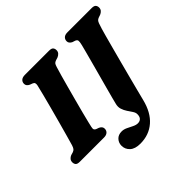

<svg xmlns="http://www.w3.org/2000/svg" viewBox="-217 -915 1340 1340"><g transform="rotate(-45 452.5 -245.0)"><path d="M277.5 -115.5Q273.5 -99 277.5 -91.2Q281.5 -83.5 291.5 -80L311 -73Q335 -61.5 335 -40.5Q335 -22 322.5 -11Q310 0 288 0H48.5Q24.5 0 16.5 -9.8Q8.5 -19.5 8.5 -34.5Q8.5 -49.5 17.2 -59.8Q26 -70 38.5 -75L60.5 -81.5Q73 -86 79.2 -93.8Q85.5 -101.5 91.5 -120Q99 -145.5 112 -192Q125 -238.5 140.5 -295Q156 -351.5 171 -408Q186 -464.5 198 -511.2Q210 -558 216 -584.5Q219 -598.5 216.2 -606.8Q213.5 -615 202 -619.5L182 -627Q157.5 -638.5 157.5 -659.5Q157.5 -678 170 -689Q182.5 -700 206.5 -700H444.5Q468.5 -700 476.5 -690.2Q484.5 -680.5 484.5 -666Q484.5 -650.5 475.5 -640.5Q466.5 -630.5 453.5 -625L431.5 -618Q418.5 -613.5 413 -606.5Q407.5 -599.5 402 -581.5Q394.5 -558 383 -517.2Q371.5 -476.5 358 -426.5Q344.5 -376.5 330.8 -325.5Q317 -274.5 305.5 -229.8Q294 -185 286.5 -154.2Q279 -123.5 277.5 -115.5ZM812.5 -546Q807.5 -529.5 797.2 -491.8Q787 -454 773.2 -402.8Q759.5 -351.5 744.2 -294Q729 -236.5 714.2 -179.8Q699.5 -123 686.8 -74.2Q674 -25.5 666 7.5Q641.5 107 582 158.5Q522.5 210 437 210Q385 210 359 185.8Q333 161.5 333 126.5Q333 98 352 77.2Q371 56.5 404.5 56.5Q425 56.5 446 66.5Q467 76.5 487.2 86.8Q507.5 97 525 97Q544.5 97 556 85.2Q567.5 73.5 567.5 49Q567.5 33.5 556.5 17Q545.5 0.5 532.5 -18.8Q519.5 -38 512.2 -61Q505 -84 513 -112Q516 -125 524.8 -158.2Q533.5 -191.5 545.8 -236.5Q558 -281.5 571.5 -331Q585 -380.5 597.5 -427.2Q610 -474 619.8 -510.5Q629.5 -547 634 -565Q641 -594 639.2 -604Q637.5 -614 623.5 -620L602 -627Q578 -638.5 578 -659.5Q578 -677.5 590 -688.8Q602 -700 626 -700H865Q888.5 -700 896.8 -690.2Q905 -680.5 905 -666Q905 -650.5 896 -640.5Q887 -630.5 875 -625.5L853.5 -618Q843.5 -614 837.8 -608.5Q832 -603 826.5 -589Q821 -575 812.5 -546Z"/></g></svg>

Font: Fraunces 9pt Soft
Style: Bold Italic
Weight: 700
Italic angle: -16°
Version: Version 1.000;[b76b70a41]